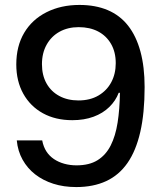

<svg xmlns="http://www.w3.org/2000/svg" viewBox="-20 -750 656 778"><path d="M302 -730Q367 -730 416.5 -709Q466 -688 499 -646Q532 -604 549 -541.5Q566 -479 566 -397Q566 -292 548.5 -215.5Q531 -139 496.5 -89.5Q462 -40 410 -16Q358 8 289 8Q238 8 196 -5.5Q154 -19 122.5 -43.5Q91 -68 71.5 -103Q52 -138 48 -181H151Q156 -155 168 -136.5Q180 -118 198.5 -105.5Q217 -93 240.5 -86.5Q264 -80 290 -80Q342 -80 375.5 -101Q409 -122 428.5 -160.5Q448 -199 456.5 -253Q465 -307 466 -374H461Q449 -342 423 -316.5Q397 -291 359 -277Q321 -263 273 -263Q205 -263 154 -291Q103 -319 74.5 -370Q46 -421 46 -489Q46 -563 78 -617Q110 -671 168.5 -700.5Q227 -730 302 -730ZM299 -640Q255 -640 221.5 -621.5Q188 -603 169 -569Q150 -535 150 -490Q150 -445 168.5 -412Q187 -379 220.5 -361Q254 -343 298 -343Q345 -343 379 -363Q413 -383 431 -417Q449 -451 449 -494Q449 -539 430 -572Q411 -605 377.5 -622.5Q344 -640 299 -640Z"/></svg>

Font: Mona Sans ExtraLight Medium
Style: Regular
Weight: 500
Version: Version 2.000